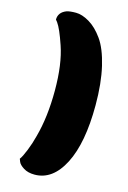

<svg xmlns="http://www.w3.org/2000/svg" viewBox="-116 -777 575 864"><g transform="rotate(15 171.5 -345.0)"><path d="M135 31Q104 31 83.5 18Q63 5 58 -8L53 -21Q63 -34 77 -69Q91 -104 100 -140Q126 -235 126 -358Q126 -481 98 -562Q74 -633 56 -658L48 -668Q48 -702 84 -716Q99 -721 127.5 -721Q156 -721 190 -701Q224 -681 254 -639Q284 -597 302 -520.5Q320 -444 320 -342Q320 -165 269.5 -67Q219 31 135 31Z"/></g></svg>

Font: Chela One Cyrilic
Style: Regular
Weight: 400
Designer: Miguel Hernandez
Foundry: LatinoType
Version: Version 1.001